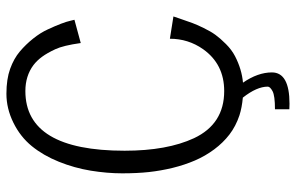

<svg xmlns="http://www.w3.org/2000/svg" viewBox="-186 -602 944 613"><g transform="rotate(-90 286.5 -296.0)"><path d="M261.2 155.8 243.7 155.3V109.4Q287.1 109.4 301.5 101.6Q315.9 93.8 315.9 86.4Q315.9 51.3 280.8 6.8Q249 3.9 224.6 -3.9Q189.5 -15.6 163.1 -35.9Q136.7 -56.2 115.5 -84.7Q94.2 -113.3 80.1 -146.2Q65.9 -179.2 56.6 -217Q47.4 -254.9 43.2 -293Q39.1 -331.1 39.1 -378.7Q39.1 -426.3 47.6 -478.8Q56.2 -531.2 76.2 -580.8Q96.2 -630.4 126 -667Q155.8 -703.6 200.9 -725.8Q246.1 -748 293 -748Q339.8 -748 372.8 -736.1Q405.8 -724.1 428.2 -705.1Q450.7 -686 469.2 -662.8Q487.8 -639.6 498.5 -616.2Q521 -567.9 526.4 -543L529.3 -531.2V-530.8L455.1 -510.7Q447.3 -566.4 435.3 -592Q423.3 -617.7 411.4 -634Q399.4 -650.4 384.8 -661.6Q350.1 -687.5 301.8 -687.5Q111.3 -687.5 111.3 -370.6Q111.3 -234.9 151.4 -148.9Q196.8 -52.7 301.8 -52.7Q387.7 -52.7 435.5 -120.1Q468.8 -167.5 468.8 -226.1L540 -214.8Q538.1 -209.5 531 -188.5Q523.9 -167.5 519 -154.3Q514.2 -141.1 503.2 -118.4Q492.2 -95.7 481.2 -80.6Q470.2 -65.4 451.9 -47.1Q433.6 -28.8 413.1 -18.1Q371.6 3.4 328.6 7.3Q361.3 54.7 361.3 99.6Q361.3 155.8 261.2 155.8Z"/></g></svg>

Font: News Cycle
Style: Regular
Weight: 500
Version: Version 0.5.2